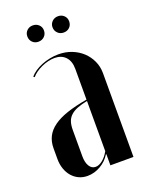

<svg xmlns="http://www.w3.org/2000/svg" viewBox="-128 -717 605 792"><g transform="rotate(-20 174.5 -321.5)"><path d="M23.8 -98.5Q23.8 -75.2 30.9 -55.2Q38 -35.2 50.5 -21Q63 -6.8 80 1.1Q97 9 117.5 9Q147.2 9 174.9 -6.9Q202.5 -22.8 218.2 -49H220.2V-27.5V0H321.5V-368Q321.5 -396.8 310 -421.6Q298.5 -446.5 278.8 -464.8Q259 -483 232.5 -493.4Q206 -503.8 174.5 -503.8Q156 -503.8 136.9 -500Q117.8 -496.2 100.5 -489.2Q83.2 -482.2 69.2 -472.8Q55.2 -463.2 46.2 -452.5L51.2 -448.5Q58.5 -457.5 70.2 -466Q82 -474.5 96.4 -481.1Q110.8 -487.8 126 -491.4Q141.2 -495 154.5 -495Q185 -495 202.6 -476.1Q220.2 -457.2 220.2 -423.5V-288.5Q168.5 -279.5 131.4 -267Q94.2 -254.5 70.2 -237Q46.2 -219.5 35 -197Q23.8 -174.5 23.8 -146.2ZM161.5 -14.8Q144.2 -14.8 134.2 -31.1Q124.2 -47.5 124.2 -74.5V-190.5Q124.2 -211.2 129.2 -226.2Q134.2 -241.2 145.9 -252Q157.5 -262.8 175.8 -270Q194 -277.2 220.2 -282.5V-62.2Q208.2 -40.2 192.2 -27.5Q176.2 -14.8 161.5 -14.8ZM80 -616.8Q80 -600.8 90.4 -590.6Q100.8 -580.5 116 -580.5Q132.2 -580.5 142.6 -590.9Q153 -601.2 153 -616.8Q153 -632 142.5 -642Q132 -652 116 -652Q100.8 -652 90.4 -642Q80 -632 80 -616.8ZM190.5 -616.8Q190.5 -601.5 200.9 -591Q211.2 -580.5 227.2 -580.5Q242.8 -580.5 253.1 -590.5Q263.5 -600.5 263.5 -616.8Q263.5 -632 253 -642Q242.5 -652 227.2 -652Q211.2 -652 200.9 -641.6Q190.5 -631.2 190.5 -616.8Z"/></g></svg>

Font: Moniqa Black
Style: Regular
Weight: 900
Designer: Rajesh Rajput
Foundry: Rajesh Rajput
Version: Version 1.000